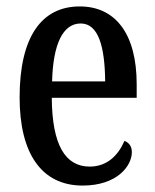

<svg xmlns="http://www.w3.org/2000/svg" viewBox="-20 -567 482 597"><path d="M237 10C344 10 390 -51 390 -94C390 -113 380 -124 367 -129C348 -85 314 -49 259 -49C183 -49 142 -116 141 -263H405V-305C405 -463 338 -547 228 -547C109 -547 41 -452 41 -264C41 -90 109 10 237 10ZM307 -314H142C145 -429 175 -494 231 -494C286 -494 306 -422 307 -314Z"/></svg>

Font: Noto Serif Devanagari ExtraCondensed Medium
Style: Regular
Weight: 500
Width: 2
Designer: Universal Thirst, Indian Type Foundry and the Monotype Design Team
Foundry: Monotype Imaging Inc.
Version: Version 2.004